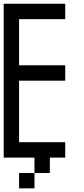

<svg xmlns="http://www.w3.org/2000/svg" viewBox="-20 -937 457 1040"><path d="M0 -83.3V-916.7H333.3V-833.3H83.3V-583.3H333.3V-500H83.3V-166.7H333.3V-83.3H250V0H166.7V-83.3ZM83.3 83.3V0H166.7V83.3Z"/></svg>

Font: Galmuri11 Condensed
Style: Regular
Weight: 400
Width: 3
Designer: Lee Minseo (quiple)
Version: Version 2.399;hotconv 1.1.1;makeotfexe 2.6.0 DEVELOPMENT